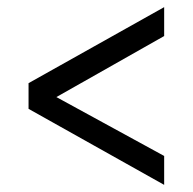

<svg xmlns="http://www.w3.org/2000/svg" viewBox="-20 -580 540 538"><path d="M60 -275V-347L440 -560V-479L138 -308L440 -143V-62Z"/></svg>

Font: Play
Style: Regular
Weight: 400
Designer: Jonas Hecksher (Cyrillic expansion: Cyreal)
Foundry: Jonas Hecksher, Playtype, e-types AS
Version: Version 2.101; ttfautohint (v1.5.65-e2d9)